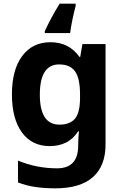

<svg xmlns="http://www.w3.org/2000/svg" viewBox="-20 -786 673 1046"><path d="M255 -556Q356 -556 413 -476H417L429 -546H555V1Q555 118 486 179Q417 240 282 240Q224 240 174.5 233Q125 226 78 208V89Q179 131 291 131Q406 131 406 7V-4Q406 -21 407.5 -39Q409 -57 410 -71H406Q378 -28 339 -9Q300 10 251 10Q154 10 99.5 -64.5Q45 -139 45 -272Q45 -406 101 -481Q157 -556 255 -556ZM302 -435Q197 -435 197 -270Q197 -107 304 -107Q361 -107 388.5 -139.5Q416 -172 416 -253V-271Q416 -359 389 -397Q362 -435 302 -435ZM392 -766V-753Q384 -724 375 -681Q366 -638 362 -606H224V-616Q239 -649 259.5 -687.5Q280 -726 305 -766Z"/></svg>

Font: Noto IKEA Latin
Style: Bold
Weight: 700
Designer: Monotype Design Team
Foundry: Monotype Imaging Inc.
Version: Version 1.0